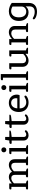

<svg xmlns="http://www.w3.org/2000/svg" viewBox="1988 -2738 983 5000"><g transform="rotate(-90 2480.0 -238.5)"><path d="M64 0Q55 0 50 -6.5Q45 -13 45 -24Q45 -40 56.5 -48Q68 -56 88 -56H113V-434H64Q45 -434 45 -457Q45 -474 56.5 -482Q68 -490 88 -490H201V-424H205Q289 -500 371 -500Q418 -500 454 -479Q490 -458 507 -418Q595 -500 682 -500Q748 -500 790.5 -460.5Q833 -421 833 -349V-56L876 -43Q892 -38 898.5 -31.5Q905 -25 905 -14Q905 0 892 0H692Q683 0 678 -6.5Q673 -13 673 -24Q673 -40 684.5 -48Q696 -56 716 -56H740V-341Q740 -388 717.5 -412.5Q695 -437 652 -437Q617 -437 582.5 -417.5Q548 -398 520 -368V-56L564 -43Q580 -39 586.5 -32Q593 -25 593 -14Q593 0 580 0H380Q371 0 366 -6.5Q361 -13 361 -24Q361 -40 372.5 -48Q384 -56 404 -56H426V-341Q426 -388 403.5 -412.5Q381 -437 339 -437Q305 -437 270.5 -418Q236 -399 206 -368V-56L251 -43Q267 -37 273.5 -30.5Q280 -24 280 -14Q280 0 266 0Z M1013 -631Q1013 -660 1031.5 -677.5Q1050 -695 1078 -695Q1105 -695 1123.5 -677.5Q1142 -660 1142 -631Q1142 -602 1123.5 -584Q1105 -566 1078 -566Q1050 -566 1031.5 -584Q1013 -602 1013 -631ZM984 0Q975 0 970 -6.5Q965 -13 965 -24Q965 -40 976.5 -48Q988 -56 1008 -56H1033V-434H984Q965 -434 965 -457Q965 -474 976.5 -482Q988 -490 1008 -490H1126V-56L1171 -43Q1187 -38 1194 -31.5Q1201 -25 1201 -14Q1201 0 1188 0Z M1320 -118V-427H1252Q1243 -427 1237.5 -434Q1232 -441 1232 -452Q1232 -468 1243.5 -477.5Q1255 -487 1275 -487H1321L1337 -596H1413V-487H1567Q1573 -487 1577 -483.5Q1581 -480 1581 -473Q1581 -460 1570 -453Q1559 -446 1534 -442L1414 -427H1413V-112Q1413 -80 1430 -63.5Q1447 -47 1476 -47Q1495 -47 1510 -53Q1525 -59 1540 -72Q1554 -84 1563 -84Q1573 -84 1580 -77Q1587 -70 1587 -58Q1587 -48 1578.5 -36.5Q1570 -25 1553 -15Q1510 13 1456 13Q1398 13 1359 -22Q1320 -57 1320 -118Z M1733 -118V-427H1665Q1656 -427 1650.5 -434Q1645 -441 1645 -452Q1645 -468 1656.5 -477.5Q1668 -487 1688 -487H1734L1750 -596H1826V-487H1980Q1986 -487 1990 -483.5Q1994 -480 1994 -473Q1994 -460 1983 -453Q1972 -446 1947 -442L1827 -427H1826V-112Q1826 -80 1843 -63.5Q1860 -47 1889 -47Q1908 -47 1923 -53Q1938 -59 1953 -72Q1967 -84 1976 -84Q1986 -84 1993 -77Q2000 -70 2000 -58Q2000 -48 1991.5 -36.5Q1983 -25 1966 -15Q1923 13 1869 13Q1811 13 1772 -22Q1733 -57 1733 -118Z M2063 -240Q2063 -320 2092.5 -378.5Q2122 -437 2175.5 -468.5Q2229 -500 2300 -500Q2398 -500 2457 -442.5Q2516 -385 2516 -290Q2516 -254 2500 -220H2157Q2157 -136 2202.5 -91.5Q2248 -47 2314 -47Q2350 -47 2380 -56.5Q2410 -66 2440 -85Q2455 -95 2464 -95Q2475 -95 2482.5 -87Q2490 -79 2490 -67Q2490 -55 2481.5 -45.5Q2473 -36 2455 -25Q2394 13 2310 13Q2238 13 2182 -17Q2126 -47 2094.5 -104Q2063 -161 2063 -240ZM2418 -280Q2422 -291 2422 -309Q2422 -371 2388.5 -405.5Q2355 -440 2299 -440Q2240 -440 2201.5 -397.5Q2163 -355 2158 -280Z M2634 -631Q2634 -660 2652.5 -677.5Q2671 -695 2699 -695Q2726 -695 2744.5 -677.5Q2763 -660 2763 -631Q2763 -602 2744.5 -584Q2726 -566 2699 -566Q2671 -566 2652.5 -584Q2634 -602 2634 -631ZM2605 0Q2596 0 2591 -6.5Q2586 -13 2586 -24Q2586 -40 2597.5 -48Q2609 -56 2629 -56H2654V-434H2605Q2586 -434 2586 -457Q2586 -474 2597.5 -482Q2609 -490 2629 -490H2747V-56L2792 -43Q2808 -38 2815 -31.5Q2822 -25 2822 -14Q2822 0 2809 0Z M2908 0Q2899 0 2894 -6.5Q2889 -13 2889 -24Q2889 -40 2900.5 -48Q2912 -56 2932 -56H2957V-654H2908Q2889 -654 2889 -677Q2889 -694 2900.5 -702Q2912 -710 2932 -710H3050V-56L3095 -43Q3111 -38 3118 -31.5Q3125 -25 3125 -14Q3125 0 3112 0Z M3240 -142V-434H3191Q3172 -434 3172 -457Q3172 -474 3183.5 -482Q3195 -490 3215 -490H3333V-150Q3333 -104 3358.5 -77Q3384 -50 3432 -50Q3469 -50 3506 -70.5Q3543 -91 3574 -125V-434H3526Q3506 -434 3506 -457Q3506 -474 3517.5 -482Q3529 -490 3549 -490H3667V-56L3706 -43Q3723 -38 3730 -31.5Q3737 -25 3737 -14Q3737 0 3724 0H3579V-64H3575Q3491 13 3403 13Q3332 13 3286 -28.5Q3240 -70 3240 -142Z M3826 0Q3817 0 3812 -6.5Q3807 -13 3807 -24Q3807 -40 3818.5 -48Q3830 -56 3850 -56H3875V-434H3826Q3807 -434 3807 -457Q3807 -474 3818.5 -482Q3830 -490 3850 -490H3963V-423H3967Q4051 -500 4139 -500Q4210 -500 4256.5 -458.5Q4303 -417 4303 -346V-56L4348 -43Q4364 -38 4371 -31.5Q4378 -25 4378 -14Q4378 0 4365 0H4161Q4152 0 4147 -6.5Q4142 -13 4142 -24Q4142 -40 4153.5 -48Q4165 -56 4185 -56H4210V-338Q4210 -383 4184 -410Q4158 -437 4110 -437Q4073 -437 4036 -417Q3999 -397 3968 -363V-56L4013 -43Q4029 -39 4036 -32Q4043 -25 4043 -14Q4043 0 4030 0Z M4512 193Q4476 172 4476 150Q4476 138 4483.5 130.5Q4491 123 4501 123Q4507 123 4514.5 127Q4522 131 4525 133Q4590 173 4670 173Q4741 173 4777 138.5Q4813 104 4813 38V-59H4809Q4785 -26 4747 -6.5Q4709 13 4657 13Q4596 13 4545.5 -14.5Q4495 -42 4464.5 -99Q4434 -156 4434 -240Q4434 -325 4468 -383.5Q4502 -442 4560 -471Q4618 -500 4688 -500Q4745 -500 4803.5 -479Q4862 -458 4903 -424V24Q4903 123 4844 178Q4785 233 4674 233Q4630 233 4586 222Q4542 211 4512 193ZM4810 -171V-404Q4785 -421 4753 -430.5Q4721 -440 4689 -440Q4619 -440 4573.5 -388.5Q4528 -337 4528 -240Q4528 -147 4568 -97Q4608 -47 4679 -47Q4734 -47 4772 -81.5Q4810 -116 4810 -171Z"/></g></svg>

Font: Maitree Medium
Style: Regular
Weight: 500
Designer: CadsonDemak Team
Foundry: CadsonDemak
Version: Version 1.010